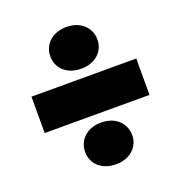

<svg xmlns="http://www.w3.org/2000/svg" viewBox="-122 -784 826 878"><g transform="rotate(-20 290.5 -345.0)"><path d="M37 -257H547V-434H37ZM410 -112C410 -169 365 -214 296 -214C225 -214 181 -169 181 -112C181 -55 225 -11 296 -11C365 -11 410 -55 410 -112ZM410 -577C410 -634 365 -679 296 -679C225 -679 181 -634 181 -577C181 -520 225 -476 296 -476C365 -476 410 -520 410 -577Z"/></g></svg>

Font: SVN-Poppins ExtraBold
Style: Regular
Weight: 800
Designer: Ninad Kale (Devanagari), Jonny Pinhorn (Latin)
Foundry: Indian Type Foundry
Version: Version 3.002 2017; ttfautohint (v1.8.3)